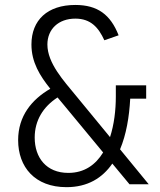

<svg xmlns="http://www.w3.org/2000/svg" viewBox="-20 -762 660 794"><path d="M459 -363C459 -306.5 452 -247 435 -195L293.5 -367C244 -427.5 176 -500.5 176 -578C176 -641.5 222 -685 291.5 -685C355.5 -685 387.5 -648 411.5 -595.5L470.5 -616C437 -701.5 383.5 -741.5 291.5 -741.5C176.5 -741.5 110 -679 110 -578C110 -504.5 145 -448.5 188 -395C111.5 -350.5 55 -282.5 55 -182.5C55 -71.5 124 12 255 12C342.5 12 403.5 -26 444.5 -85.5L515.5 0H595L476.5 -144.5C502 -205 514.5 -278.5 518.5 -354H584.5V-409H459ZM123.5 -193C123.5 -264 158.5 -320.5 218 -359L243.5 -328.5L406.5 -131.5C375.5 -81 329.5 -47 262.5 -47C172 -47 123.5 -109.5 123.5 -193Z"/></svg>

Font: Monaspace Neon ExtraLight
Style: Regular
Weight: 200
Designer: Riley Cran & the Lettermatic Team
Foundry: Lettermatic
Version: Version 1.200 (Monaspace Neon)